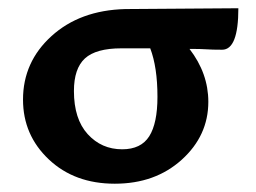

<svg xmlns="http://www.w3.org/2000/svg" viewBox="-20 -441 625 468"><path d="M259.8 6.8Q161.6 6.8 98.9 -52.5Q36.1 -111.8 36.1 -198.2Q36.1 -290 105.5 -353Q174.8 -416 285.2 -418.9L561 -420.9Q561 -319.8 521.5 -319.8Q496.6 -319.8 482.9 -320.8Q469.2 -321.8 441.9 -321.8Q487.8 -262.2 487.8 -192.9Q487.8 -110.4 423.1 -51.8Q358.4 6.8 259.8 6.8ZM277.8 -77.1Q323.7 -77.1 343.8 -108.9Q363.8 -140.6 363.8 -205.1Q363.8 -276.9 346.2 -323.2H275.9Q213.9 -323.2 187 -298.6Q160.2 -273.9 160.2 -219.2Q160.2 -150.9 193.8 -114Q227.5 -77.1 277.8 -77.1Z"/></svg>

Font: Bainsley
Style: Bold
Weight: 700
Designer: Paul James MIller
Foundry: High-Logic / Made with FontCreator
Version: Version 1.411;March 28, 2021;FontCreator 13.0.0.2683 64-bit